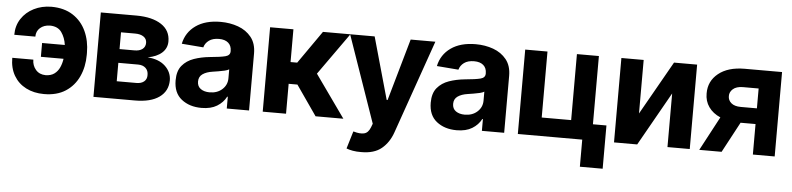

<svg xmlns="http://www.w3.org/2000/svg" viewBox="-45 -794 5105 1237"><g transform="rotate(5 2507.5 -175.5)"><path d="M245.6 -433.1Q207 -432.1 182.6 -410.6Q158.2 -389.2 158.2 -354H22Q22 -413.1 51.8 -458.3Q81.5 -503.4 132.1 -528.8Q182.6 -554.2 245.6 -554.7Q328.1 -554.2 384.5 -517.6Q440.9 -481 469.7 -418.5Q498.5 -356 498.5 -278.8V-265.6Q498.5 -188 469.7 -125.5Q440.9 -63 384.8 -26.6Q328.6 9.8 245.6 9.8Q179.7 9.8 129.2 -16.1Q78.6 -42 50.3 -90.3Q22 -138.7 22 -205.1H158.2Q158.2 -167.5 181.6 -140.1Q205.1 -112.8 245.6 -112.3Q280.3 -112.8 302.2 -129.2Q324.2 -145.5 335.9 -171.9Q347.7 -198.2 351.6 -227.5H205.1V-316.9H352.1Q345.7 -363.8 321.5 -398.2Q297.4 -432.6 245.6 -433.1Z M564.9 0V-545.9H796.9Q897.9 -545.4 956.5 -507.1Q1015.1 -468.8 1015.1 -397.9Q1015.1 -353.5 982.2 -324Q949.2 -294.4 890.6 -284.2Q963.9 -278.8 1004.6 -240.7Q1045.4 -202.6 1045.9 -148.9Q1045.4 -79.1 990.2 -39.6Q935.1 0 833 0ZM705.6 -321.3H800.3Q834 -320.8 853.3 -335.4Q872.6 -350.1 872.6 -376Q872.6 -401.4 852.3 -415.5Q832 -429.7 796.9 -429.7H705.6ZM705.6 -113.3H833Q864.3 -113.3 882.3 -128.4Q900.4 -143.6 899.9 -169.9Q900.4 -198.7 882.3 -215.6Q864.3 -232.4 833 -232.4H705.6Z M1264.2 10.3Q1186 10.3 1134.5 -30.5Q1083 -71.3 1083 -152.3Q1083 -213.4 1111.8 -248Q1140.6 -282.7 1187.3 -299.1Q1233.9 -315.4 1288.1 -320.8Q1358.9 -327.1 1389.4 -335Q1419.9 -342.8 1419.9 -369.1V-371.6Q1419.9 -405.3 1398.7 -423.8Q1377.4 -442.4 1338.9 -442.4Q1298.3 -442.4 1273.9 -424.6Q1249.5 -406.7 1242.2 -379.4L1102.1 -390.6Q1117.7 -465.3 1179.4 -509Q1241.2 -552.7 1339.8 -552.7Q1400.4 -552.7 1453.1 -533.7Q1505.9 -514.6 1538.6 -473.9Q1571.3 -433.1 1571.3 -368.2V0H1427.2V-76.2H1423.3Q1403.3 -37.6 1364 -13.7Q1324.7 10.3 1264.2 10.3ZM1307.6 -94.2Q1357.4 -94.2 1389.2 -123.3Q1420.9 -152.3 1420.9 -194.8V-252.9Q1411.6 -246.6 1393.1 -242.2Q1374.5 -237.8 1353.5 -234.4Q1332.5 -231 1316.4 -228.5Q1275.9 -222.7 1251.7 -205.8Q1227.5 -189 1227.5 -157.2Q1227.5 -126 1250 -110.1Q1272.5 -94.2 1307.6 -94.2Z M1659.7 0V-545.9H1810.5V-334H1853.5L2001.5 -545.9H2179.2L1986.3 -274.4L2181.2 0H2001.5L1867.2 -193.4H1810.5V0Z M2313.5 204.1Q2284.7 204.6 2259.5 200.2Q2234.4 195.8 2218.3 189L2252.4 76.2L2257.3 77.1Q2295.4 88.4 2322.5 82.3Q2349.6 76.2 2363.8 39.1L2372.6 15.6L2177.2 -545.9H2335.9L2448.7 -145H2454.6L2568.8 -545.9H2728.5L2516.6 59.1Q2493.7 125 2445.8 164.8Q2397.9 204.6 2313.5 204.1Z M2914.1 10.3Q2835.9 10.3 2784.4 -30.5Q2732.9 -71.3 2732.9 -152.3Q2732.9 -213.4 2761.7 -248Q2790.5 -282.7 2837.2 -299.1Q2883.8 -315.4 2938 -320.8Q3008.8 -327.1 3039.3 -335Q3069.8 -342.8 3069.8 -369.1V-371.6Q3069.8 -405.3 3048.6 -423.8Q3027.3 -442.4 2988.8 -442.4Q2948.2 -442.4 2923.8 -424.6Q2899.4 -406.7 2892.1 -379.4L2752 -390.6Q2767.6 -465.3 2829.3 -509Q2891.1 -552.7 2989.7 -552.7Q3050.3 -552.7 3103 -533.7Q3155.8 -514.6 3188.5 -473.9Q3221.2 -433.1 3221.2 -368.2V0H3077.1V-76.2H3073.2Q3053.2 -37.6 3013.9 -13.7Q2974.6 10.3 2914.1 10.3ZM2957.5 -94.2Q3007.3 -94.2 3039.1 -123.3Q3070.8 -152.3 3070.8 -194.8V-252.9Q3061.5 -246.6 3043 -242.2Q3024.4 -237.8 3003.4 -234.4Q2982.4 -231 2966.3 -228.5Q2925.8 -222.7 2901.6 -205.8Q2877.4 -189 2877.4 -157.2Q2877.4 -126 2899.9 -110.1Q2922.4 -94.2 2957.5 -94.2Z M3786.1 -545.9V0H3309.6V-545.9H3453.6V-119.1H3644V-545.9ZM3873.5 -104.5V175.3H3726.1V-104.5Z M4075.7 -199.7 4272 -545.9H4421.4V0H4277.3V-346.7L4081.5 0H3931.6V-545.9H4075.7Z M4482.9 0 4600.1 -220.2Q4551.3 -241.2 4524.7 -279.1Q4498 -316.9 4498.5 -366.7Q4498 -446.3 4559.6 -495.8Q4621.1 -545.4 4727.5 -545.9H4970.7V0H4829.6V-197.3H4732.9L4627.4 0ZM4725.6 -298.8H4829.6V-427.2H4727.5Q4685.5 -426.8 4663.8 -407.5Q4642.1 -388.2 4642.6 -362.3Q4642.1 -335.4 4663.3 -317.1Q4684.6 -298.8 4725.6 -298.8Z"/></g></svg>

Font: Inter Tight
Style: Bold
Weight: 700
Designer: Rasmus Andersson
Foundry: rsms
Version: Version 3.004; ttfautohint (v1.8.4.7-5d5b)